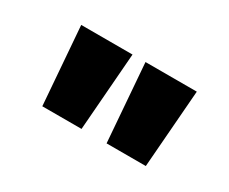

<svg xmlns="http://www.w3.org/2000/svg" viewBox="-55 -875 656 551"><g transform="rotate(30 272.5 -600.0)"><path d="M89 -729 109 -471H239L259 -729ZM302 -729 322 -471H452L472 -729Z"/></g></svg>

Font: Noto Sans Oriya ExtCond Blk
Style: Regular
Weight: 900
Width: 2
Designer: Amélie Bonet and Sol Matas
Foundry: Google LLC
Version: Version 2.006